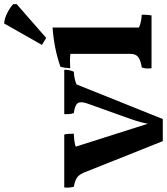

<svg xmlns="http://www.w3.org/2000/svg" viewBox="30 -866 787 904"><g transform="rotate(-90 423.0 -414.5)"><path d="M-5 -460Q-9 -478 -9 -488.5Q-9 -499 -8 -505H241Q245 -493 245 -460Q202 -458 184 -451L292 -111Q296 -139 314 -192L387 -396Q393 -413 393 -424Q393 -435 389 -441Q380 -455 342 -460Q337 -475 337 -487Q337 -499 337 -505H546Q547 -483 537 -460Q501 -458 477 -447L314 -41H210L66 -402Q56 -430 42 -442Q28 -454 -5 -460Z M805 -140Q805 -136 805 -126Q805 -116 802 -94H553Q552 -101 552 -113.5Q552 -126 557 -140Q590 -145 605.5 -156.5Q621 -168 621 -195V-476Q605 -478 587.5 -478Q570 -478 553 -477Q555 -506 560 -523Q646 -553 745 -560V-153Q770 -142 805 -140ZM663 -610 764 -788Q786 -787 813 -773.5Q840 -760 855 -745V-729L696 -590Z"/></g></svg>

Font: Halant Semibold
Style: Regular
Weight: 600
Version: Version 1.100;PS 1.0;hotconv 1.0.78;makeotf.lib2.5.61930; tt